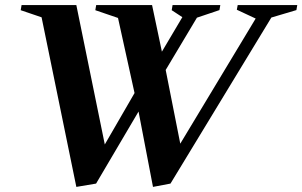

<svg xmlns="http://www.w3.org/2000/svg" viewBox="-20 -720 1186 753"><path d="M279.4 13 140.4 -665.2 153.6 -648.6 61.2 -680 64.6 -700H279.4L394.4 -136.8L380.2 -134.8L522.2 -380.2L513 -330.8L438.8 -667.8L459.8 -643.8L353.8 -680L357.2 -700H576.4L618.2 -502L603 -497.2L703.6 -667L708.2 -644.2L653.4 -680L656.8 -700H844L840.6 -680.4L731.4 -643.6L760.8 -664.8L617.6 -425.2L626.2 -463.8L689.6 -143.4L679.2 -143.6L988.8 -657.4L994 -642L908.8 -681.8L912.2 -700H1145.8L1142.4 -680.4L1025.4 -645.6L1050.2 -661L648.6 0L580 13L518 -310.4L542.6 -315.2L356.8 0Z"/></svg>

Font: Wittgenstein
Style: Italic
Weight: 400
Italic angle: -11°
Designer: Jörg Drees
Foundry: Jörg Drees
Version: Version 1.500